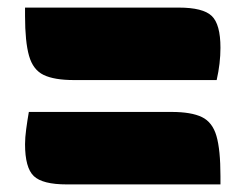

<svg xmlns="http://www.w3.org/2000/svg" viewBox="-20 -553 640 506"><path d="M46 -533H451Q515 -533 538 -511Q561 -489 561 -427Q561 -386 551 -342H175Q123 -342 95 -355.5Q67 -369 56.5 -406Q46 -443 46 -511ZM56 -258H432Q484 -258 512 -244.5Q540 -231 550.5 -194.5Q561 -158 561 -89V-67H156Q92 -67 69 -89Q46 -111 46 -173Q46 -190 49 -212.5Q52 -235 56 -258Z"/></svg>

Font: Recursive Sn Csl St Blk
Style: Regular
Weight: 900
Version: Version 1.079;hotconv 1.0.112;makeotfexe 2.5.65598; ttfautoh